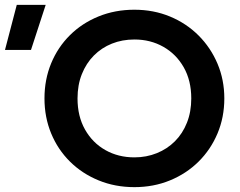

<svg xmlns="http://www.w3.org/2000/svg" viewBox="-138 -755 987 790"><path d="M415 15Q335.5 15 267.8 -12.8Q200 -40.5 150 -90Q100 -139.5 72.5 -206Q45 -272.5 45 -350Q45 -428 72.5 -494.5Q100 -561 150 -610.5Q200 -660 267.8 -687.5Q335.5 -715 415 -715Q494 -715 561.5 -687Q629 -659 679 -609Q729 -559 757 -492.8Q785 -426.5 785 -350Q785 -272.5 757 -206Q729 -139.5 679 -90Q629 -40.5 561.5 -12.8Q494 15 415 15ZM415 -107.5Q464.5 -107.5 507.2 -124.8Q550 -142 581.8 -173.8Q613.5 -205.5 631.2 -250.2Q649 -295 649 -350Q649 -423.5 618 -478Q587 -532.5 534 -562.5Q481 -592.5 415 -592.5Q365 -592.5 322.5 -575.5Q280 -558.5 248.2 -526.5Q216.5 -494.5 198.8 -450Q181 -405.5 181 -350Q181 -276.5 211.8 -222Q242.5 -167.5 295.5 -137.5Q348.5 -107.5 415 -107.5ZM-117.5 -549.5 -69 -735H50L-10.5 -549.5Z"/></svg>

Font: Geologica Roman Medium
Style: Regular
Weight: 500
Designer: Sindre Bremnes, Frode Helland
Foundry: Monokrom Skriftforlag AS
Version: Version 1.010;gftools[0.9.28]